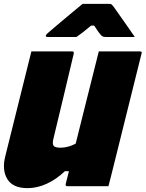

<svg xmlns="http://www.w3.org/2000/svg" viewBox="-22 -967 756 997"><path d="M121 10Q44 10 15.5 -38Q-13 -86 6 -158Q34 -268 61 -379Q88 -490 116 -600Q122 -625 128.5 -650Q135 -675 141 -700H353Q363 -700 361 -689Q335 -578 308.5 -468Q282 -358 255 -245Q249 -220 256.5 -210Q264 -200 292 -200Q331 -200 371 -221Q401 -341 431 -461Q461 -581 491 -700H705Q717 -700 713 -689L569 -110Q562 -80 554.5 -52Q547 -24 541 0H327Q322 0 320 -3.5Q318 -7 319 -11Q327 -43 336 -78H315Q271 -36 221 -13Q171 10 121 10ZM407 -947H546Q554 -947 558 -943.5Q562 -940 571 -928Q578 -918 597 -891Q616 -864 638.5 -832Q661 -800 678 -775H529Q518 -775 513 -777Q508 -779 503 -784Q498 -789 489.5 -800.5Q481 -812 467 -834H451Q425 -812 408 -799Q391 -786 375 -775H225Q214 -775 216 -783Q218 -787 221.5 -791Q225 -795 241 -808Q255 -820 277.5 -839Q300 -858 325 -879Q350 -900 372.5 -918.5Q395 -937 407 -947Z"/></svg>

Font: Recursive Sn Lnr St XBk
Style: Italic
Weight: 1000
Italic angle: -15°
Version: Version 1.079;hotconv 1.0.112;makeotfexe 2.5.65598; ttfautoh